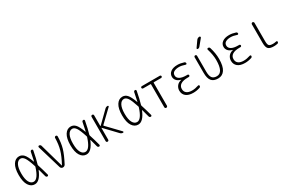

<svg xmlns="http://www.w3.org/2000/svg" viewBox="116 -1981 4767 3217"><g transform="rotate(-30 2500.0 -372.5)"><path d="M208 -484.4Q156.2 -484.4 125.5 -426.8Q94.7 -369.1 94.7 -260.3Q94.7 -151.4 125.5 -94.2Q156.2 -37.1 208 -37.1Q292 -37.1 355.5 -238.3Q358.4 -246.1 355.5 -253.9Q311.5 -391.6 278.8 -438Q246.1 -484.4 208 -484.4ZM204.1 9.8Q132.8 9.8 88.4 -58.6Q43.9 -127 43.9 -259.8Q43.9 -391.6 87.9 -460.9Q131.8 -530.3 204.1 -530.3Q254.9 -530.3 293.5 -490.2Q332 -450.2 376 -330.1Q378.9 -324.2 380.9 -330.1Q396.5 -395.5 415 -495.1Q417 -505.9 424.8 -512.7Q432.6 -519.5 442.9 -519.5Q453.1 -519.5 459 -512.2Q464.8 -504.9 462.9 -495.1Q435.5 -348.6 407.2 -255.9Q404.3 -247.1 407.2 -238.3Q439.5 -139.6 469.7 -24.4Q471.7 -15.6 466.3 -7.8Q460.9 0 451.2 0Q426.8 0 419.9 -25.4Q391.6 -131.8 381.8 -166Q380.9 -168 378.9 -168.5Q377 -168.9 376 -167Q303.7 9.8 204.1 9.8Z M705.1 -34.2 568.4 -494.1Q565.4 -503.9 571.3 -511.7Q577.1 -519.5 586.9 -519.5Q598.6 -519.5 608.4 -512.2Q618.2 -504.9 621.1 -494.1L750 -38.1Q750 -37.1 751 -37.1Q752.9 -37.1 752.9 -38.1Q826.2 -173.8 854 -271.5Q881.8 -369.1 883.8 -495.1Q883.8 -504.9 891.6 -512.2Q899.4 -519.5 909.7 -519.5Q919.9 -519.5 927.2 -512.7Q934.6 -505.9 934.6 -495.1Q932.6 -371.1 904.3 -272.9Q876 -174.8 800.8 -31.2Q785.2 0 750 0Q734.4 0 721.7 -9.8Q709 -19.5 705.1 -34.2Z M1208 -484.4Q1156.2 -484.4 1125.5 -426.8Q1094.7 -369.1 1094.7 -260.3Q1094.7 -151.4 1125.5 -94.2Q1156.2 -37.1 1208 -37.1Q1292 -37.1 1355.5 -238.3Q1358.4 -246.1 1355.5 -253.9Q1311.5 -391.6 1278.8 -438Q1246.1 -484.4 1208 -484.4ZM1204.1 9.8Q1132.8 9.8 1088.4 -58.6Q1043.9 -127 1043.9 -259.8Q1043.9 -391.6 1087.9 -460.9Q1131.8 -530.3 1204.1 -530.3Q1254.9 -530.3 1293.5 -490.2Q1332 -450.2 1376 -330.1Q1378.9 -324.2 1380.9 -330.1Q1396.5 -395.5 1415 -495.1Q1417 -505.9 1424.8 -512.7Q1432.6 -519.5 1442.9 -519.5Q1453.1 -519.5 1459 -512.2Q1464.8 -504.9 1462.9 -495.1Q1435.5 -348.6 1407.2 -255.9Q1404.3 -247.1 1407.2 -238.3Q1439.5 -139.6 1469.7 -24.4Q1471.7 -15.6 1466.3 -7.8Q1460.9 0 1451.2 0Q1426.8 0 1419.9 -25.4Q1391.6 -131.8 1381.8 -166Q1380.9 -168 1378.9 -168.5Q1377 -168.9 1376 -167Q1303.7 9.8 1204.1 9.8Z M1589.8 -25.4V-495.1Q1589.8 -505.9 1596.7 -512.7Q1603.5 -519.5 1614.7 -519.5Q1626 -519.5 1632.8 -512.7Q1639.6 -505.9 1639.6 -495.1V-291Q1639.6 -289.1 1641.6 -287.6Q1643.6 -286.1 1646.5 -288.1L1860.4 -498Q1882.8 -520.5 1914.1 -519.5Q1921.9 -519.5 1925.3 -511.7Q1928.7 -503.9 1922.9 -498L1691.4 -276.4Q1685.5 -270.5 1691.4 -263.7L1922.9 -22.5Q1928.7 -16.6 1925.3 -8.3Q1921.9 0 1914.1 0Q1883.8 0 1861.3 -23.4L1644.5 -251Q1643.6 -252.9 1641.6 -252Q1639.6 -251 1639.6 -249V-25.4Q1639.6 -14.6 1632.8 -7.3Q1626 0 1614.7 0Q1603.5 0 1596.7 -6.8Q1589.8 -13.7 1589.8 -25.4Z M2208 -484.4Q2156.2 -484.4 2125.5 -426.8Q2094.7 -369.1 2094.7 -260.3Q2094.7 -151.4 2125.5 -94.2Q2156.2 -37.1 2208 -37.1Q2292 -37.1 2355.5 -238.3Q2358.4 -246.1 2355.5 -253.9Q2311.5 -391.6 2278.8 -438Q2246.1 -484.4 2208 -484.4ZM2204.1 9.8Q2132.8 9.8 2088.4 -58.6Q2043.9 -127 2043.9 -259.8Q2043.9 -391.6 2087.9 -460.9Q2131.8 -530.3 2204.1 -530.3Q2254.9 -530.3 2293.5 -490.2Q2332 -450.2 2376 -330.1Q2378.9 -324.2 2380.9 -330.1Q2396.5 -395.5 2415 -495.1Q2417 -505.9 2424.8 -512.7Q2432.6 -519.5 2442.9 -519.5Q2453.1 -519.5 2459 -512.2Q2464.8 -504.9 2462.9 -495.1Q2435.5 -348.6 2407.2 -255.9Q2404.3 -247.1 2407.2 -238.3Q2439.5 -139.6 2469.7 -24.4Q2471.7 -15.6 2466.3 -7.8Q2460.9 0 2451.2 0Q2426.8 0 2419.9 -25.4Q2391.6 -131.8 2381.8 -166Q2380.9 -168 2378.9 -168.5Q2377 -168.9 2376 -167Q2303.7 9.8 2204.1 9.8Z M2576.2 -475.6Q2567.4 -475.6 2560.5 -482.4Q2553.7 -489.3 2553.7 -498Q2553.7 -506.8 2560.5 -513.2Q2567.4 -519.5 2576.2 -519.5H2923.8Q2932.6 -519.5 2939.5 -513.2Q2946.3 -506.8 2946.3 -498Q2946.3 -489.3 2939.5 -482.4Q2932.6 -475.6 2923.8 -475.6H2784.2Q2776.4 -475.6 2776.4 -466.8V-25.4Q2776.4 -15.6 2768.6 -7.8Q2760.7 0 2750 0Q2740.2 0 2732.4 -6.8Q2724.6 -13.7 2724.6 -25.4V-466.8Q2724.6 -475.6 2715.8 -475.6Z M3200.2 -280.3Q3201.2 -280.3 3201.2 -281.2Q3201.2 -283.2 3199.2 -283.2Q3144.5 -297.9 3117.2 -329.6Q3089.8 -361.3 3089.8 -402.3Q3089.8 -460 3137.2 -495.1Q3184.6 -530.3 3268.6 -530.3Q3326.2 -530.3 3391.6 -508.8Q3414.1 -502 3414.1 -477.5Q3414.1 -469.7 3407.2 -464.8Q3400.4 -460 3391.6 -462.9Q3325.2 -486.3 3272.5 -486.3Q3215.8 -486.3 3178.2 -465.8Q3140.6 -445.3 3140.6 -398.4Q3140.6 -354.5 3184.6 -328.1Q3228.5 -301.8 3315.4 -301.8H3334Q3342.8 -301.8 3349.1 -295.4Q3355.5 -289.1 3355.5 -280.3Q3355.5 -271.5 3349.1 -265.1Q3342.8 -258.8 3334 -258.8H3315.4Q3223.6 -258.8 3177.7 -228.5Q3131.8 -198.2 3131.8 -141.6Q3131.8 -89.8 3167.5 -62Q3203.1 -34.2 3271.5 -34.2Q3329.1 -34.2 3396.5 -56.6Q3404.3 -59.6 3411.6 -54.7Q3418.9 -49.8 3418.9 -42Q3418.9 -17.6 3396.5 -10.7Q3330.1 10.7 3268.6 9.8Q3178.7 9.8 3129.9 -30.3Q3081.1 -70.3 3081.1 -139.6Q3081.1 -187.5 3110.4 -227.1Q3139.6 -266.6 3200.2 -280.3Z M3750 9.8Q3664.1 9.8 3624 -39.1Q3584 -87.9 3584 -195.3V-496.1Q3584 -505.9 3590.8 -512.7Q3597.7 -519.5 3607.9 -519.5Q3618.2 -519.5 3625 -512.7Q3631.8 -505.9 3631.8 -496.1V-193.4Q3631.8 -108.4 3659.2 -71.3Q3686.5 -34.2 3750 -34.2Q3875 -34.2 3875 -276.4Q3875 -376 3837.9 -496.1Q3835 -504.9 3840.3 -512.2Q3845.7 -519.5 3856.4 -519.5Q3882.8 -519.5 3889.6 -495.1Q3925.8 -377 3925.8 -269.5Q3925.8 -127.9 3879.9 -59.1Q3834 9.8 3750 9.8ZM3767.6 -724.6Q3789.1 -754.9 3825.2 -754.9Q3835.9 -754.9 3840.3 -745.1Q3844.7 -735.4 3837.9 -726.6L3742.2 -610.4Q3727.5 -590.8 3700.2 -589.8Q3692.4 -589.8 3687.5 -597.7Q3682.6 -605.5 3688.5 -612.3Z M4200.2 -280.3Q4201.2 -280.3 4201.2 -281.2Q4201.2 -283.2 4199.2 -283.2Q4144.5 -297.9 4117.2 -329.6Q4089.8 -361.3 4089.8 -402.3Q4089.8 -460 4137.2 -495.1Q4184.6 -530.3 4268.6 -530.3Q4326.2 -530.3 4391.6 -508.8Q4414.1 -502 4414.1 -477.5Q4414.1 -469.7 4407.2 -464.8Q4400.4 -460 4391.6 -462.9Q4325.2 -486.3 4272.5 -486.3Q4215.8 -486.3 4178.2 -465.8Q4140.6 -445.3 4140.6 -398.4Q4140.6 -354.5 4184.6 -328.1Q4228.5 -301.8 4315.4 -301.8H4334Q4342.8 -301.8 4349.1 -295.4Q4355.5 -289.1 4355.5 -280.3Q4355.5 -271.5 4349.1 -265.1Q4342.8 -258.8 4334 -258.8H4315.4Q4223.6 -258.8 4177.7 -228.5Q4131.8 -198.2 4131.8 -141.6Q4131.8 -89.8 4167.5 -62Q4203.1 -34.2 4271.5 -34.2Q4329.1 -34.2 4396.5 -56.6Q4404.3 -59.6 4411.6 -54.7Q4418.9 -49.8 4418.9 -42Q4418.9 -17.6 4396.5 -10.7Q4330.1 10.7 4268.6 9.8Q4178.7 9.8 4129.9 -30.3Q4081.1 -70.3 4081.1 -139.6Q4081.1 -187.5 4110.4 -227.1Q4139.6 -266.6 4200.2 -280.3Z M4830.1 9.8Q4750 9.8 4720.2 -21Q4690.4 -51.8 4690.4 -134.8V-494.1Q4690.4 -503.9 4698.2 -511.7Q4706.1 -519.5 4715.8 -519.5Q4725.6 -519.5 4733.4 -512.2Q4741.2 -504.9 4741.2 -494.1V-139.6Q4741.2 -75.2 4759.8 -54.7Q4778.3 -34.2 4835 -34.2Q4864.3 -34.2 4898.4 -42Q4906.2 -43.9 4913.1 -39.6Q4919.9 -35.2 4919.9 -27.3Q4919.9 -2.9 4898.4 2Q4863.3 9.8 4830.1 9.8Z"/></g></svg>

Font: Rounded Mgen+ 1m light
Style: Regular
Weight: 200
Designer: [Source Han Sans]
Ryoko NISHIZUKA  (kana & ideographs); Paul D. Hunt (Latin, Greek & Cyrillic); Wenlong ZHANG  (bopomofo
Version: Version 1.059.20150602